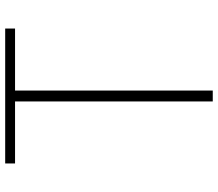

<svg xmlns="http://www.w3.org/2000/svg" viewBox="-70 -770 840 740"><g transform="rotate(-90 350.0 -400.0)"><path d="M329 0V-762H90V-800H610V-762H371V0Z"/></g></svg>

Font: Martian Mono SemiExpanded Thin
Style: Regular
Weight: 250
Monospace: yes
Version: Version 0.930